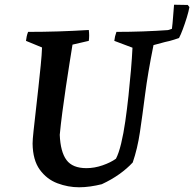

<svg xmlns="http://www.w3.org/2000/svg" viewBox="-20 -781 822 813"><path d="M315 12Q268 12 223 -5Q178 -22 148.5 -62.5Q119 -103 118 -173Q118 -189 122 -226Q126 -263 131.5 -311Q137 -359 142.5 -409.5Q148 -460 152.5 -505Q157 -550 158 -580L90 -608Q91 -617 93 -626.5Q95 -636 99 -646Q164 -646 227.5 -648Q291 -650 356 -654Q359 -631 356 -608L287 -592Q282 -561 274.5 -514Q267 -467 259 -413Q251 -359 244 -306Q237 -253 233 -210Q236 -138 261.5 -103.5Q287 -69 346 -69Q380 -69 414.5 -81Q449 -93 471 -109Q483 -132 493 -173.5Q503 -215 510.5 -267Q518 -319 524 -375Q530 -431 534.5 -484Q539 -537 541 -579L464 -608Q466 -627 473 -646Q529 -646 585.5 -648Q642 -650 698 -654Q700 -629 697 -608L630 -590Q606 -472 594.5 -382Q583 -292 572.5 -221.5Q562 -151 542 -93Q518 -67 485 -43.5Q452 -20 411 -1Q387 5 362.5 8.5Q338 12 315 12ZM619 -592 605 -646Q619 -646 639 -647Q659 -648 678 -651Q697 -654 708 -659Q711 -682 713 -711Q715 -740 717 -761L775 -760L782 -751Q779 -733 771 -707Q763 -681 754 -657Q745 -633 738 -620Q715 -612 698 -607.5Q681 -603 663 -599.5Q645 -596 619 -592Z"/></svg>

Font: Labrada SemiBold
Style: Italic
Weight: 600
Italic angle: -7°
Designer: Mercedes Jáuregui
Foundry: Omnibus-Type Team
Version: Version 1.000; ttfautohint (v1.8.4.7-5d5b)